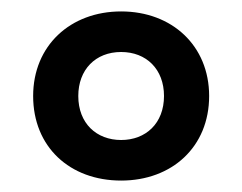

<svg xmlns="http://www.w3.org/2000/svg" viewBox="-20 -744 424 336"><path d="M192 -428C281 -428 346 -487 346 -576C346 -664 281 -724 192 -724C103 -724 38 -664 38 -576C38 -487 102 -428 192 -428ZM192 -499C149 -499 117 -528 117 -576C117 -622 147 -653 192 -653C236 -653 267 -623 267 -576C267 -528 235 -499 192 -499Z"/></svg>

Font: Noto Sans Gujarati UI Condensed SemiBold
Style: Regular
Weight: 600
Width: 3
Designer: Jelle Bosma - Monotype Design Team, Universal Thirst
Foundry: Monotype Imaging Inc.
Version: Version 2.106